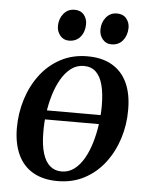

<svg xmlns="http://www.w3.org/2000/svg" viewBox="-54 -796 656 851"><g transform="rotate(5 274.0 -370.5)"><path d="M407.5 -256H136.5L142.5 -296.5H412.5ZM318.5 -551Q384 -551 428.5 -525Q473 -499 495.8 -450Q518.5 -401 518.5 -331Q519 -264.5 499.5 -203Q480 -141.5 443 -93Q406 -44.5 353.2 -16.5Q300.5 11.5 234 11.5Q169.5 11.5 124.8 -14.2Q80 -40 57.2 -89Q34.5 -138 34 -206.5Q34 -274 53.5 -336Q73 -398 110 -446.5Q147 -495 199.8 -523Q252.5 -551 318.5 -551ZM306.5 -507Q274.5 -507 249.5 -488Q224.5 -469 206 -437Q187.5 -405 175.5 -365Q163.5 -325 157.8 -282.5Q152 -240 152.5 -200.5Q152.5 -143.5 163.8 -106.2Q175 -69 196.2 -50.8Q217.5 -32.5 248 -32.5Q279.5 -32.5 304.2 -51.2Q329 -70 347.2 -102Q365.5 -134 377.2 -174Q389 -214 394.8 -256.2Q400.5 -298.5 400.5 -337.5Q400.5 -392.5 390.5 -430.2Q380.5 -468 359.8 -487.5Q339 -507 306.5 -507ZM229.5 -613Q206 -613 190.8 -631.2Q175.5 -649.5 176 -675Q176.5 -706.5 195.2 -729Q214 -751.5 243.5 -751.5Q271 -751.5 285.5 -733.5Q300 -715.5 299.5 -692Q299.5 -658.5 281 -635.8Q262.5 -613 229.5 -613ZM418.5 -613Q395 -613 379.8 -631.2Q364.5 -649.5 365 -675Q365.5 -706.5 384 -729Q402.5 -751.5 432.5 -751.5Q459.5 -751.5 474.2 -733.5Q489 -715.5 488.5 -692Q488 -658.5 469.5 -635.8Q451 -613 418.5 -613Z"/></g></svg>

Font: Merriweather 60pt Medium
Style: Italic
Weight: 500
Italic angle: -7.8°
Version: Version 2.101